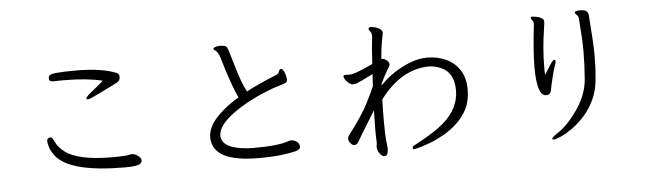

<svg xmlns="http://www.w3.org/2000/svg" viewBox="-49 -949 4099 1200"><g transform="rotate(-5 2000.0 -349.5)"><path d="M715 -88 744 -94H746Q766 -94 784.5 -80.5Q803 -67 804 -56L805 -50Q805 -38 796 -30Q778 -15 700 -15Q354 -15 267 -126Q243 -157 235.5 -183.5Q228 -210 228 -219Q228 -241 248 -242H252Q262 -242 275.5 -211Q289 -180 328 -149Q410 -85 627 -85Q667 -85 715 -88ZM607 -567Q507 -591 366 -591H334Q319 -591 303 -590H298Q272 -590 272 -608V-610Q273 -624 280 -630Q296 -645 446.5 -645Q597 -645 686 -612Q714 -605 714 -581.5Q714 -558 694 -547.5Q674 -537 646 -523Q618 -509 592 -496.5Q566 -484 548 -475.5Q530 -467 520.5 -463Q511 -459 503 -459Q495 -459 495 -464Q495 -474 521 -495Q588 -549 607 -567Z M1475 -67 1508 -66Q1671 -66 1730 -90L1744 -93Q1767 -93 1783 -80Q1799 -67 1799 -49Q1799 -31 1770 -23Q1741 -15 1681.5 -7.5Q1622 0 1534.5 0Q1447 0 1383 -15Q1249 -46 1245 -153V-156Q1245 -236 1345 -320Q1390 -358 1443 -389Q1404 -469 1352 -648Q1339 -686 1320 -696Q1313 -699 1313 -704Q1319 -721 1360 -720Q1378 -719 1388.5 -716Q1399 -713 1408 -683.5Q1417 -654 1443.5 -565Q1470 -476 1499 -421Q1562 -456 1694 -510Q1705 -515 1708.5 -527.5Q1712 -540 1720 -543H1722Q1738 -543 1750 -501Q1754 -485 1754 -472.5Q1754 -460 1745 -454.5Q1736 -449 1702 -439.5Q1668 -430 1616 -409Q1498 -361 1412 -299Q1309 -225 1309 -160V-158Q1313 -78 1475 -67Z M2290 -744Q2290 -755 2303.5 -755Q2317 -755 2334 -750Q2376 -737 2376 -713V-709Q2376 -706 2367.5 -664.5Q2359 -623 2353 -551H2356Q2370 -551 2385.5 -539.5Q2401 -528 2401 -514V-509Q2401 -506 2398.5 -502.5Q2396 -499 2378 -467.5Q2360 -436 2341 -395V-386Q2421 -470 2532 -513Q2587 -534 2637 -534H2643Q2706 -533 2758.5 -508.5Q2811 -484 2842.5 -435Q2874 -386 2874 -314.5Q2874 -243 2848.5 -192.5Q2823 -142 2782 -104.5Q2741 -67 2695.5 -41.5Q2650 -16 2608.5 -0.5Q2567 15 2540.5 22Q2514 29 2507.5 29Q2501 29 2500 22V19Q2500 12 2509 7Q2518 2 2540 -10Q2642 -64 2700 -114Q2801 -201 2801 -314.5Q2801 -428 2718 -462Q2681 -478 2639 -478L2622 -477Q2462 -464 2337 -298Q2335 -236 2335 -152Q2335 -68 2339.5 -35Q2344 -2 2344 11V17Q2343 30 2339 43Q2335 56 2320 56Q2305 56 2291.5 37.5Q2278 19 2276 -3V-6L2279 -31V-34Q2277 -62 2277 -114Q2277 -166 2279 -234Q2254 -193 2224 -145Q2194 -97 2165 -47Q2154 -29 2140 -29Q2126 -29 2114.5 -43.5Q2103 -58 2103 -69.5Q2103 -81 2108 -89Q2197 -205 2236 -281.5Q2275 -358 2286 -387Q2288 -425 2290 -461Q2196 -414 2184.5 -411Q2173 -408 2162.5 -408Q2152 -408 2138.5 -418Q2125 -428 2117 -440.5Q2109 -453 2108 -458V-461Q2108 -471 2120 -471H2128Q2132 -471 2140 -470Q2173 -466 2294 -524Q2300 -630 2308 -695V-699Q2308 -718 2299 -728Q2290 -738 2290 -744Z M3302 -417Q3302 -513 3322 -686V-688Q3322 -699 3314 -708.5Q3306 -718 3306 -724V-726Q3308 -732 3314.5 -732Q3321 -732 3338 -729Q3388 -720 3388 -693Q3388 -685 3382 -646Q3363 -525 3363 -407V-383Q3363 -372 3364 -362L3400 -419Q3420 -451 3428.5 -451Q3437 -451 3437 -441Q3437 -431 3429.5 -412.5Q3422 -394 3409 -340.5Q3396 -287 3393 -267Q3388 -235 3360 -235Q3302 -235 3302 -417ZM3669 -707Q3683 -530 3683 -454Q3683 -378 3676 -306Q3669 -234 3642.5 -178.5Q3616 -123 3578 -81Q3540 -39 3500 -11Q3460 17 3428 31Q3396 45 3385 45Q3374 45 3374 41Q3374 30 3406 10Q3474 -33 3537.5 -125.5Q3601 -218 3608.5 -312.5Q3616 -407 3616 -485.5Q3616 -564 3605 -698Q3603 -711 3593 -719Q3583 -727 3583 -734V-736Q3586 -745 3618 -745Q3650 -745 3659.5 -733Q3669 -721 3669 -707Z"/></g></svg>

Font: LXGW WenKai Mono Lite
Style: Regular
Weight: 400
Monospace: yes
Designer: LXGW / Fontworks Inc.
Foundry: LXGW / Fontworks Inc.
Version: Version 1.520; June 14, 2025